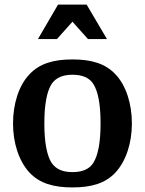

<svg xmlns="http://www.w3.org/2000/svg" viewBox="-20 -810 634 840"><path d="M448 -639 359 -790H234L146 -639H229L297 -715L365 -639ZM557 -270C557 -355 532 -436 485 -485C441 -532 380 -550 297 -550C214 -550 153 -532 109 -485C62 -436 37 -355 37 -270C37 -185 62 -106 109 -55C153 -8 214 10 297 10C380 10 441 -8 485 -55C532 -106 557 -185 557 -270ZM206 -97C185 -130 174 -187 174 -270C174 -353 185 -410 206 -443C225 -470 254 -483 297 -483C340 -483 371 -470 388 -443C409 -411 420 -354 420 -270C420 -187 409 -130 388 -97C371 -70 340 -57 297 -57C254 -57 225 -70 206 -97Z"/></svg>

Font: Domine
Style: Bold
Weight: 700
Designer: Pablo Impallari, Rodrigo Fuenzalida, Brenda Gallo
Foundry: Pablo Impallari, Rodrigo Fuenzalida, Brenda Gallo
Version: Version 2.000